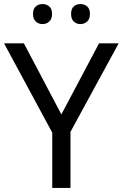

<svg xmlns="http://www.w3.org/2000/svg" viewBox="-20 -928 606 948"><path d="M283 -363 469 -714H566L328 -277V0H238V-273L0 -714H98ZM143 -859Q143 -885 157 -896.5Q171 -908 190 -908Q209 -908 223 -896.5Q237 -885 237 -859Q237 -834 223 -821.5Q209 -809 190 -809Q171 -809 157 -821.5Q143 -834 143 -859ZM331 -859Q331 -885 344.5 -896.5Q358 -908 377 -908Q396 -908 410 -896.5Q424 -885 424 -859Q424 -834 410 -821.5Q396 -809 377 -809Q358 -809 344.5 -821.5Q331 -834 331 -859Z"/></svg>

Font: Noto Sans Mende Kikakui
Style: Regular
Weight: 400
Designer: Monotype Design Team
Foundry: Monotype Imaging Inc.
Version: Version 2.003; ttfautohint (v1.8.4.7-5d5b)